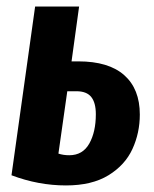

<svg xmlns="http://www.w3.org/2000/svg" viewBox="-20 -550 469 585"><path d="M406 -201Q406 -145 383.5 -96Q361 -47 310.5 -16Q260 15 181 15Q97 15 15 -16L87 -530H221L198 -363H219Q311 -363 358.5 -321Q406 -279 406 -201ZM272 -202Q272 -237 258 -254.5Q244 -272 213 -272H185L158 -82Q173 -77 191 -77Q232 -77 252 -112.5Q272 -148 272 -202Z"/></svg>

Font: Fira Sans Extra Condensed SemiBold
Style: Italic
Weight: 600
Width: 3
Italic angle: -8°
Designer: Carrois Corporate & Edenspiekermann AG
Foundry: Carrois Corporate GbR & Edenspiekermann AG
Version: Version 4.203